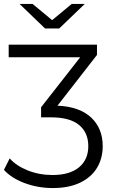

<svg xmlns="http://www.w3.org/2000/svg" viewBox="-42 -752 576 972"><path d="M478 -12Q478 49 449.5 97Q421 145 364 172.5Q307 200 226 200Q150 200 83 175Q16 150 -22 108L7 50Q41 88 99 111Q157 134 224 134Q311 134 358 95Q405 56 405 -12Q405 -81 358 -119.5Q311 -158 216 -158H166V-209L364 -462H2V-526H449V-474L249 -217Q361 -212 419.5 -157Q478 -102 478 -12ZM387 -732 258 -608H186L57 -732H123L222 -650L321 -732Z"/></svg>

Font: CMG Sans
Style: Regular
Weight: 400
Designer: Julieta Ulanovsky
Foundry: Julieta Ulanovsky
Version: Version 7.200